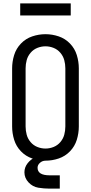

<svg xmlns="http://www.w3.org/2000/svg" viewBox="-20 -946 540 1140"><path d="M275 174Q241 174 207.5 168.5Q174 163 149.5 137Q125 111 125 77Q125 47 144.5 22.5Q164 -2 192 -12.5Q220 -23 250 -23V8Q232 8 217.5 20.5Q203 33 203 50Q203 95 275 95H335V174ZM250 8Q210 8 171.5 -5Q133 -18 104.5 -47.5Q76 -77 64 -116Q52 -155 52 -195V-540Q52 -580 64 -619Q76 -658 104.5 -687.5Q133 -717 171.5 -730Q210 -743 250 -743Q290 -743 328.5 -730Q367 -717 395.5 -687.5Q424 -658 436 -619Q448 -580 448 -540V-195Q448 -155 436 -116Q424 -77 395.5 -47.5Q367 -18 328.5 -5Q290 8 250 8ZM250 -64Q275 -64 298.5 -73.5Q322 -83 338.5 -102.5Q355 -122 361.5 -146Q368 -170 368 -195V-540Q368 -565 361.5 -589Q355 -613 338.5 -632.5Q322 -652 298.5 -661.5Q275 -671 250 -671Q225 -671 201.5 -661.5Q178 -652 161.5 -632.5Q145 -613 138.5 -589Q132 -565 132 -540V-195Q132 -170 138.5 -146Q145 -122 161.5 -102.5Q178 -83 201.5 -73.5Q225 -64 250 -64ZM100 -854V-926H400V-854Z"/></svg>

Font: Iosevka SS01
Style: Regular
Weight: 400
Monospace: yes
Designer: Belleve Invis
Foundry: Belleve Invis
Version: 2.3.3; ttfautohint (v1.8.3)